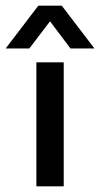

<svg xmlns="http://www.w3.org/2000/svg" viewBox="-54 -661 355 681"><path d="M75 0V-440H172V0ZM-34 -489 82 -641H165L281 -489H196L111 -602H136L50 -489Z"/></svg>

Font: Teachers Medium
Style: Regular
Weight: 500
Designer: Alfredo Marco Pradil, Chank Diesel
Version: Version 1.001